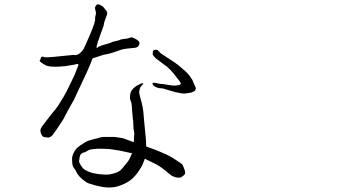

<svg xmlns="http://www.w3.org/2000/svg" viewBox="-20 -805 1540 855"><path d="M310.5 -467.8Q323.2 -500 327.1 -508.8Q335.9 -526.4 309.6 -516.6H307.6Q305.7 -516.6 295.9 -514.6Q286.1 -512.7 272.5 -510.7Q217.8 -504.9 193.4 -510.7Q183.6 -512.7 165 -525.4Q155.3 -533.2 156.2 -534.2Q159.2 -537.1 162.1 -547.9Q164.1 -552.7 168 -552.7Q170.9 -553.7 176.8 -550.8Q183.6 -548.8 192.4 -549.8Q200.2 -549.8 219.7 -551.8Q306.6 -560.5 306.6 -560.5Q330.1 -554.7 351.6 -585.9Q354.5 -589.8 378.9 -646.5Q407.2 -711.9 403.3 -721.7Q402.3 -725.6 407.2 -743.2Q408.2 -749 405.3 -757.8Q402.3 -770.5 402.3 -771.5Q405.3 -772.5 406.2 -779.3Q407.2 -781.2 411.1 -784.2Q415 -786.1 418.9 -785.2Q423.8 -785.2 436.5 -777.3Q440.4 -774.4 452.1 -758.8Q459 -751 457 -742.2Q454.1 -731.4 448.2 -717.8Q443.4 -705.1 443.4 -703.1Q442.4 -692.4 441.4 -690.4Q440.4 -688.5 428.7 -655.3Q418 -625 416 -619.1Q403.3 -580.1 417 -595.7Q418 -596.7 432.6 -602.5Q438.5 -604.5 449.2 -607.4Q467.8 -613.3 469.7 -613.3Q483.4 -620.1 487.3 -620.1Q507.8 -625 507.8 -625Q520.5 -630.9 527.3 -630.9Q539.1 -631.8 547.9 -633.8Q557.6 -636.7 564.5 -638.7Q568.4 -639.6 579.1 -633.8Q611.3 -619.1 596.7 -600.6Q592.8 -595.7 587.9 -593.8Q583 -591.8 568.4 -590.8Q530.3 -587.9 514.6 -582Q477.5 -568.4 463.9 -565.4Q441.4 -561.5 436.5 -559.6Q419.9 -553.7 407.2 -549.8Q392.6 -545.9 391.6 -543.9Q390.6 -541 382.8 -520.5Q369.1 -489.3 367.2 -484.4L308.6 -359.4Q281.2 -312.5 261.7 -273.4Q260.7 -271.5 235.4 -233.4Q215.8 -206.1 213.9 -203.1Q202.1 -191.4 193.4 -192.4Q183.6 -193.4 175.8 -194.8Q168 -196.3 162.1 -211.9Q156.2 -226.6 166 -240.2Q175.8 -253.9 183.6 -263.7Q191.4 -273.4 207 -293.9Q230.5 -321.3 239.3 -335Q265.6 -377 275.4 -395.5Q309.6 -464.8 310.5 -467.8ZM776.4 -425.8Q785.2 -428.7 785.2 -433.6Q785.2 -435.5 778.3 -445.3Q776.4 -448.2 763.7 -463.9Q753.9 -475.6 750 -481.4Q742.2 -490.2 739.3 -493.2Q727.5 -503.9 724.6 -507.8Q722.7 -507.8 696.3 -528.3Q672.9 -545.9 672.9 -545.9Q668 -550.8 661.1 -559.6Q660.2 -560.5 660.2 -570.3Q660.2 -574.2 661.1 -578.1Q662.1 -580.1 668.9 -583Q672.9 -584 678.7 -583Q684.6 -581.1 688.5 -575.2Q692.4 -568.4 722.7 -549.8Q748 -534.2 773.4 -515.6Q785.2 -505.9 804.7 -488.3Q815.4 -478.5 822.8 -469.2Q830.1 -460 836.9 -448.2Q836.9 -448.2 852.5 -412.1Q850.6 -407.2 849.6 -403.3Q847.7 -400.4 841.8 -397.5Q835 -393.6 831.1 -392.6Q828.1 -391.6 805.7 -388.7Q797.9 -387.7 787.1 -389.6Q773.4 -392.6 761.7 -394.5L717.8 -407.2Q710 -409.2 705.1 -411.1Q701.2 -412.1 693.4 -412.1Q686.5 -412.1 679.7 -415Q673.8 -417 668.9 -419.9Q665 -422.9 664.1 -423.8Q663.1 -425.8 660.2 -429.7Q657.2 -432.6 661.1 -435.5Q664.1 -437.5 676.8 -434.6Q693.4 -431.6 693.4 -431.6Q696.3 -432.6 729.5 -426.8Q749 -423.8 756.8 -423.8ZM520.5 -132.8Q512.7 -134.8 497.1 -136.7Q484.4 -138.7 479.5 -139.6Q474.6 -140.6 462.9 -141.6Q451.2 -142.6 438.5 -142.6H416Q406.2 -142.6 392.6 -140.6Q377.9 -138.7 375 -136.7Q372.1 -134.8 365.2 -130.9Q358.4 -127 353.5 -126Q346.7 -125 341.3 -119.6Q335.9 -114.3 335 -106.4Q334 -99.6 333 -93.8Q331.1 -87.9 332.5 -83.5Q334 -79.1 337.9 -72.3Q341.8 -65.4 347.7 -58.1Q353.5 -50.8 361.3 -46.9Q368.2 -43 377.9 -39.1Q387.7 -35.2 403.8 -32.2Q419.9 -29.3 438.5 -27.8Q457 -26.4 470.2 -28.8Q483.4 -31.2 497.1 -36.1Q510.7 -41 520.5 -50.8Q529.3 -60.5 536.1 -69.3Q543 -78.1 548.8 -85Q554.7 -92.8 557.6 -99.6Q560.5 -106.4 566.4 -119.1L568.4 -122.1L565.4 -123Q551.8 -126 520.5 -132.8ZM624 -95.7 616.2 -75.2Q611.3 -63.5 598.6 -44.4Q585.9 -25.4 573.7 -13.7Q561.5 -2 547.9 5.9Q534.2 13.7 519.5 19.5Q504.9 25.4 491.7 27.8Q478.5 30.3 461.9 29.8Q445.3 29.3 430.2 26.4Q415 23.4 400.4 19.5Q385.7 15.6 375 11.7Q364.3 7.8 349.1 -4.9Q334 -17.6 328.1 -25.9Q322.3 -34.2 320.3 -39.1Q318.4 -43.9 312.5 -52.7Q306.6 -59.6 304.7 -64.5Q302.7 -69.3 301.8 -78.1Q300.8 -87.9 300.8 -98.6Q300.8 -108.4 306.6 -121.1Q312.5 -133.8 317.4 -140.1Q322.3 -146.5 336.9 -157.2Q352.5 -168 361.3 -172.9Q370.1 -177.7 383.8 -181.6Q397.5 -185.5 402.3 -186.5Q409.2 -187.5 420.9 -191.4Q431.6 -195.3 445.3 -195.3H474.6Q490.2 -195.3 497.1 -194.3Q503.9 -193.4 516.6 -191.4Q528.3 -189.5 536.1 -186.5Q543.9 -183.6 548.8 -181.6Q551.8 -180.7 573.2 -172.9L576.2 -171.9V-174.8Q576.2 -178.7 576.2 -182.6Q576.2 -193.4 577.1 -200.2Q578.1 -207 578.1 -210.9Q578.1 -214.8 576.2 -223.6Q574.2 -230.5 574.2 -241.2Q574.2 -252 573.2 -261.7Q572.3 -271.5 571.3 -279.3Q570.3 -287.1 568.4 -310.5Q566.4 -334 566.4 -338.9Q566.4 -343.8 562.5 -354.5Q558.6 -363.3 558.6 -368.2Q558.6 -373 559.6 -383.8Q560.5 -393.6 565.4 -400.9Q570.3 -408.2 576.7 -414.1Q583 -419.9 593.8 -425.8Q604.5 -431.6 609.4 -433.6Q613.3 -434.6 618.2 -434.6V-433.6Q618.2 -432.6 616.2 -429.7Q611.3 -423.8 607.4 -419.9Q603.5 -415 601.6 -406.2Q599.6 -396.5 599.6 -394.5Q599.6 -392.6 601.6 -383.3Q603.5 -374 605.5 -367.2Q607.4 -360.4 610.4 -349.6Q613.3 -338.9 615.2 -327.6Q617.2 -316.4 618.2 -308.6Q619.1 -300.8 620.1 -286.1Q621.1 -271.5 624 -243.2Q627 -214.8 628.9 -193.4Q630.9 -171.9 630.9 -156.2V-154.3V-152.3H631.8L634.8 -151.4Q715.8 -123 752.9 -99.6Q789.1 -76.2 792 -72.3Q794.9 -67.4 799.8 -54.7Q804.7 -43 804.7 -35.2Q804.7 -28.3 794.9 -21.5Q786.1 -13.7 779.3 -13.7Q771.5 -13.7 766.1 -14.6Q760.7 -15.6 751 -19.5Q741.2 -23.4 716.8 -44.9Q690.4 -66.4 671.9 -75.2Q653.3 -84 627.9 -96.7L626 -98.6Z"/></svg>

Font: ToneOZ-Zhuyin-Tsuipita-TC
Style: Regular
Weight: 400
Designer: ÂÆ£ÂøóÂáåJeffrey Xuan(jeffreyx@gmail.com, ToneOZ.com) ÈòøÂù§(cjkFonts)
Foundry: ToneOZ
Version: Version 0.240710